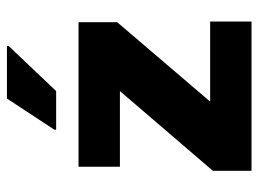

<svg xmlns="http://www.w3.org/2000/svg" viewBox="-118 -644 761 566"><g transform="rotate(-90 263.0 -360.5)"><path d="M43 0V-114L278 -388H55V-510H481V-396L247 -122H483V0ZM164 -576V-581L256 -721H411V-716L278 -576Z"/></g></svg>

Font: Saira Thin
Style: Bold
Weight: 700
Version: Version 1.101